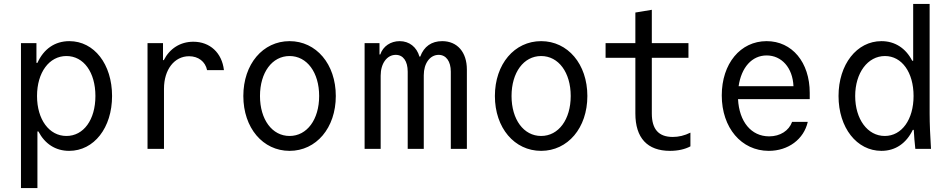

<svg xmlns="http://www.w3.org/2000/svg" viewBox="-20 -760 4840 980"><path d="M87 -540V200H171V-89H176C209 -26 263 10 333 10C460 10 552 -108 552 -270C552 -432 461 -550 334 -550C260 -550 203 -510 171 -439H166V-540ZM319 -474C407 -474 467 -391 467 -270C467 -149 407 -66 319 -66C231 -66 169 -150 169 -270C169 -390 231 -474 319 -474Z M817 0V-307C817 -405 870 -473 945 -473C992 -473 1028 -446 1037 -402H1123C1113 -490 1052 -547 967 -547C900 -547 846 -512 816 -453H812V-540H733V0Z M1458 10C1594 10 1694 -107 1694 -270C1694 -433 1594 -550 1458 -550C1322 -550 1222 -433 1222 -270C1222 -107 1322 10 1458 10ZM1458 -66C1369 -66 1307 -150 1307 -270C1307 -390 1369 -474 1458 -474C1547 -474 1609 -390 1609 -270C1609 -150 1547 -66 1458 -66Z M1841 0H1923V-374C1923 -436 1955 -480 2000 -480C2038 -480 2061 -448 2061 -394V0H2143V-376C2143 -437 2175 -480 2219 -480C2257 -480 2281 -447 2281 -394V0H2363V-405C2363 -494 2314 -550 2237 -550C2183 -550 2144 -523 2125 -471H2121C2107 -520 2069 -550 2020 -550C1974 -550 1935 -524 1921 -482H1917V-540H1841Z M2742 10C2878 10 2978 -107 2978 -270C2978 -433 2878 -550 2742 -550C2606 -550 2506 -433 2506 -270C2506 -107 2606 10 2742 10ZM2742 -66C2653 -66 2591 -150 2591 -270C2591 -390 2653 -474 2742 -474C2831 -474 2893 -390 2893 -270C2893 -150 2831 -66 2742 -66Z M3307 -181V-465H3494V-540H3307V-710L3223 -696V-540H3071V-465H3223V-181C3223 -56 3284 10 3400 10C3440 10 3476 2 3504 -13V-83C3474 -68 3444 -61 3414 -61C3342 -61 3307 -100 3307 -181Z M3747 -254H4113V-286C4113 -442 4023 -550 3893 -550C3759 -550 3664 -435 3664 -273C3664 -108 3764 10 3904 10C4003 10 4083 -49 4103 -138H4023C4007 -93 3962 -64 3906 -64C3814 -64 3753 -139 3747 -254ZM3893 -477C3969 -477 4026 -415 4030 -320H3750C3764 -416 3818 -477 3893 -477Z M4652 0H4732C4728 -63 4725 -129 4725 -180V-740H4641V-450H4636C4603 -514 4548 -550 4479 -550C4353 -550 4260 -431 4260 -270C4260 -108 4353 10 4479 10C4551 10 4606 -29 4639 -97H4644C4646 -65 4648 -33 4652 0ZM4496 -66C4408 -66 4345 -152 4345 -270C4345 -388 4409 -474 4497 -474C4583 -474 4643 -391 4643 -270C4643 -150 4583 -66 4496 -66Z"/></svg>

Font: CommitMono
Style: 400Regular
Weight: 400
Monospace: yes
Designer: Eigil Nikolajsen
Foundry: Eigil Nikolajsen
Version: Version 1.143